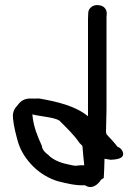

<svg xmlns="http://www.w3.org/2000/svg" viewBox="-20 -781 546 768"><path d="M32 -307C35 -275 45 -238 52 -213C64 -173 87 -141 114 -114C141 -88 174 -67 215 -55H216C244 -48 284 -38 318 -40H320C348 -21 373 -44 384 -62L395 -69C397 -95 397 -117 398 -146C405 -145 415 -143 422 -142H425C441 -143 478 -145 472 -170V-171C468 -183 461 -190 450 -194C437 -211 420 -229 406 -244C406 -245 405 -249 404 -253C405 -282 405 -314 406 -343V-704C406 -712 406 -718 407 -725V-727C407 -741 399 -757 377 -760C352 -765 333 -747 333 -730C333 -722 332 -714 332 -704V-316C282 -357 211 -374 137 -387H136C123 -387 114 -386 102 -387C73 -387 60 -374 47 -356C33 -342 30 -324 32 -307ZM110 -317V-328L111 -323C144 -315 196 -312 217 -299C244 -272 277 -241 298 -209C301 -206 310 -198 310 -196V-195C312 -169 314 -146 317 -120H301C293 -119 287 -118 282 -118C278 -118 274 -119 268 -120C226 -128 198 -138 175 -159V-160C160 -171 150 -180 147 -198V-200L146 -201C130 -236 115 -272 110 -317Z"/></svg>

Font: Scribbler
Style: ExBd
Weight: 800
Designer: Mew Too
Foundry: Cannot Into Space Fonts
Version: Version 1.001